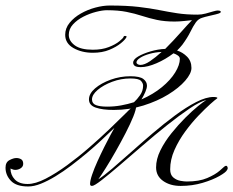

<svg xmlns="http://www.w3.org/2000/svg" viewBox="-100 -594 844 695"><path d="M297 -574Q359 -574 401.5 -569Q444 -564 476.5 -557.5Q509 -551 541.5 -546Q574 -541 615 -541Q630 -541 644.5 -545Q659 -549 671 -552.5Q683 -556 688 -556Q696 -556 698.5 -553Q701 -550 696 -547Q693 -545 681 -542Q669 -539 655.5 -536Q642 -533 633 -530Q618 -526 608.5 -512.5Q599 -499 589 -478.5Q579 -458 560 -432Q556 -427 551 -421.5Q546 -416 541 -411Q561 -405 577 -389Q593 -373 593 -348Q593 -328 570.5 -302Q548 -276 509 -252Q470 -228 419 -212Q368 -196 312 -196Q271 -196 246.5 -204.5Q222 -213 222 -234Q222 -255 244 -274Q266 -293 300.5 -305.5Q335 -318 372 -318Q406 -318 419 -308Q432 -298 432 -284Q432 -275 426 -261Q420 -247 412 -234Q455 -253 486 -278.5Q517 -304 534 -331.5Q551 -359 551 -381Q551 -388 544 -393Q537 -398 528 -401Q499 -379 466.5 -365Q434 -351 410 -351Q394 -351 388 -355.5Q382 -360 382 -367Q382 -379 400 -389.5Q418 -400 445 -408Q472 -416 498 -417Q527 -446 554 -476.5Q581 -507 595 -521Q585 -520 566.5 -518Q548 -516 532 -516Q496 -516 468 -522Q440 -528 414 -536.5Q388 -545 358 -551Q328 -557 287 -557Q271 -557 247.5 -551Q224 -545 201.5 -533.5Q179 -522 164 -505.5Q149 -489 149 -468Q149 -446 170.5 -430Q192 -414 236 -414Q269 -414 293.5 -423.5Q318 -433 332 -444.5Q346 -456 347 -460Q348 -464 353 -464Q355 -464 357 -463Q359 -462 358 -460Q354 -451 337.5 -437.5Q321 -424 295.5 -413.5Q270 -403 236 -403Q196 -403 166 -420Q136 -437 136 -468Q136 -492 152 -511.5Q168 -531 192.5 -545Q217 -559 245 -566.5Q273 -574 297 -574ZM408 -359Q423 -359 443 -372.5Q463 -386 485 -406Q462 -405 441 -399Q420 -393 407 -384.5Q394 -376 394 -368Q394 -364 398.5 -361.5Q403 -359 408 -359ZM288 -208Q314 -208 338.5 -212.5Q363 -217 385 -224Q396 -234 407 -249.5Q418 -265 418 -284Q418 -293 410 -301.5Q402 -310 372 -310Q338 -310 306 -298Q274 -286 253.5 -268.5Q233 -251 233 -234Q233 -219 247.5 -213.5Q262 -208 288 -208ZM673 -243Q680 -243 684.5 -241.5Q689 -240 685 -237Q680 -234 661.5 -217.5Q643 -201 618.5 -175.5Q594 -150 570.5 -118Q547 -86 531.5 -51Q516 -16 516 19Q516 39 527.5 48.5Q539 58 553 60.5Q567 63 576 63Q621 63 650 50.5Q679 38 694.5 24.5Q710 11 712 9Q720 3 723 9.5Q726 16 722 21Q719 29 694.5 43Q670 57 633 68Q596 79 554 79Q516 79 490.5 61Q465 43 465 12Q465 -18 480.5 -49.5Q496 -81 520.5 -111.5Q545 -142 570.5 -167.5Q596 -193 617 -210Q638 -227 647 -232Q623 -226 586 -201Q549 -176 505 -141Q461 -106 416.5 -67.5Q372 -29 333.5 4Q295 37 268 58Q241 79 233 79Q226 79 226 72Q226 60 233.5 38Q241 16 253 -10.5Q265 -37 277.5 -62Q290 -87 300 -105.5Q310 -124 314 -131Q293 -111 268 -87.5Q243 -64 215 -40.5Q187 -17 158 5Q129 27 101 44Q73 61 48 71Q23 81 2 81Q-41 81 -60.5 60.5Q-80 40 -80 13Q-80 -7 -65.5 -14.5Q-51 -22 -41 -22Q-31 -22 -23.5 -17.5Q-16 -13 -16 -1Q-16 9 -25 15Q-34 21 -45 21Q-50 21 -56 18.5Q-62 16 -62 16Q-62 39 -46.5 55.5Q-31 72 0 72Q28 72 65 53Q102 34 143 4Q184 -26 223 -60Q262 -94 294.5 -125Q327 -156 348.5 -177.5Q370 -199 374 -202Q376 -204 381 -209Q386 -214 390 -214Q393 -214 393 -211Q393 -198 382.5 -172Q372 -146 355 -113Q338 -80 319 -46.5Q300 -13 283 14Q266 41 256 55Q275 43 305.5 17Q336 -9 373.5 -42.5Q411 -76 452 -111Q493 -146 533.5 -176Q574 -206 610 -224.5Q646 -243 673 -243Z"/></svg>

Font: Kapakana
Style: Regular
Weight: 400
Designer: Kousuke Nagai
Version: Version 1.002